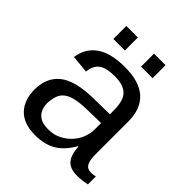

<svg xmlns="http://www.w3.org/2000/svg" viewBox="-193 -808 941 941"><g transform="rotate(45 278.0 -337.5)"><path d="M202 10Q123 10 82.5 -32Q42 -74 42 -147Q42 -229 96 -273Q150 -317 271 -320L389 -322V-351Q389 -417 361.5 -444Q334 -471 276 -471Q216 -471 189.5 -451.5Q163 -432 158 -387L66 -396Q88 -538 278 -538Q378 -538 428 -493Q478 -448 478 -360V-133Q478 -94 488.5 -74Q499 -54 527 -54Q541 -54 556 -58V-3Q521 5 488 5Q439 5 417 -20.5Q395 -46 392 -101H389Q355 -41 310.5 -15.5Q266 10 202 10ZM222 -56Q258 -54 289 -68Q320 -82 342.5 -105Q365 -128 377 -157.5Q389 -187 389 -217V-261L293 -259Q248 -258 218 -251.5Q188 -245 169.5 -231.5Q151 -218 143 -197Q135 -176 133 -146Q133 -103 156 -79.5Q179 -56 222 -56ZM332 -595V-685H412V-595ZM140 -595V-685H220V-595Z"/></g></svg>

Font: Libra Sans
Style: Regular
Weight: 400
Foundry: Context Ltd
Version: Version 1.000; ttfautohint (v1.3)